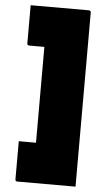

<svg xmlns="http://www.w3.org/2000/svg" viewBox="-61 -800 572 1000"><g transform="rotate(5 225.0 -299.5)"><path d="M58 -760H362Q373 -760 373 -749V161H69Q58 161 58 150V-49H148V-550H69Q58 -550 58 -561Z"/></g></svg>

Font: Recursive Sn Lnr St XBk
Style: Regular
Weight: 1000
Version: Version 1.079;hotconv 1.0.112;makeotfexe 2.5.65598; ttfautoh